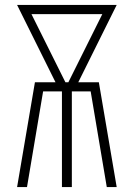

<svg xmlns="http://www.w3.org/2000/svg" viewBox="-20 -755 540 775"><path d="M49 0 121 -423H204L49 -735H451L296 -423H379L451 0H411L346 -386H270V0H230V-386H154L89 0ZM244 -423H256L393 -698H107Z"/></svg>

Font: Iosevka SS18 Extralight
Style: Regular
Weight: 200
Monospace: yes
Designer: Belleve Invis
Foundry: Belleve Invis
Version: Version 25.1.1; ttfautohint (v1.8.4)